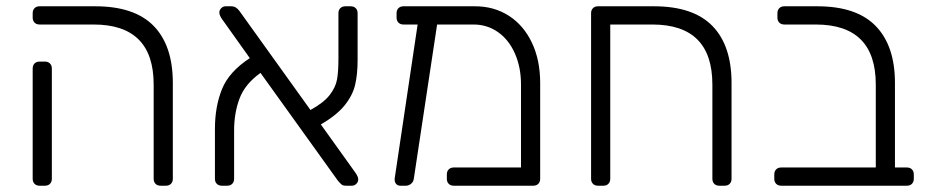

<svg xmlns="http://www.w3.org/2000/svg" viewBox="-20 -591 2958 611"><path d="M469 -22V-322Q469 -513 278 -513H106Q96 -513 90 -519Q84 -525 84 -535V-549Q84 -559 90 -565Q96 -571 106 -571H283Q408 -571 469 -508.5Q530 -446 530 -327V-22Q530 -12 524 -6Q518 0 508 0H491Q481 0 475 -6Q469 -12 469 -22ZM84 -22V-373Q84 -383 90 -389Q96 -395 106 -395H123Q133 -395 139 -389Q145 -383 145 -373V-22Q145 -12 139 -6Q133 0 123 0H106Q96 0 90 -6Q84 -12 84 -22Z M1120 -20Q1120 -12 1114 -6Q1108 0 1100 0H1081Q1072 0 1067.5 -3.5Q1063 -7 1056 -15L809 -359Q760 -324 742.5 -278Q725 -232 725 -176V-22Q725 -12 719 -6Q713 0 703 0H686Q676 0 670 -6Q664 -12 664 -22V-181Q664 -252 686.5 -307.5Q709 -363 775 -406L686 -531Q678 -543 678 -551Q678 -559 684 -565Q690 -571 698 -571H717Q731 -571 742 -556L968 -241Q1010 -264 1029 -288.5Q1048 -313 1052.5 -338Q1057 -363 1057 -405V-549Q1057 -559 1063 -565Q1069 -571 1079 -571H1096Q1106 -571 1112 -565Q1118 -559 1118 -549V-400Q1118 -354 1110 -320.5Q1102 -287 1076.5 -255.5Q1051 -224 1001 -195L1112 -40Q1120 -28 1120 -20Z M1699 -327V-22Q1699 -12 1693 -6Q1687 0 1677 0H1424Q1414 0 1408 -6Q1402 -12 1402 -22V-36Q1402 -46 1408 -52Q1414 -58 1424 -58H1638V-322Q1638 -377 1618.5 -421Q1599 -465 1564.5 -489Q1530 -513 1487 -513H1371L1297 -23Q1296 -13 1288.5 -6.5Q1281 0 1272 0H1254Q1245 0 1240 -6.5Q1235 -13 1236 -23L1309 -513H1264Q1254 -513 1248 -519Q1242 -525 1242 -535V-549Q1242 -559 1248 -565Q1254 -571 1264 -571H1492Q1552 -571 1599 -541Q1646 -511 1672.5 -455.5Q1699 -400 1699 -327Z M1861 -22V-549Q1861 -559 1867 -565Q1873 -571 1883 -571H2061Q2186 -571 2247 -508.5Q2308 -446 2308 -327V-22Q2308 -12 2302 -6Q2296 0 2286 0H2269Q2259 0 2253 -6Q2247 -12 2247 -22V-322Q2247 -513 2056 -513H1922V-22Q1922 -12 1916 -6Q1910 0 1900 0H1883Q1873 0 1867 -6Q1861 -12 1861 -22Z M2444 -22V-36Q2444 -46 2450 -52Q2456 -58 2466 -58H2767V-322Q2767 -513 2576 -513H2476Q2466 -513 2460 -519Q2454 -525 2454 -535V-549Q2454 -559 2460 -565Q2466 -571 2476 -571H2581Q2706 -571 2767 -508Q2828 -445 2828 -327V-58H2866Q2876 -58 2882 -52Q2888 -46 2888 -36V-22Q2888 -12 2882 -6Q2876 0 2866 0H2466Q2456 0 2450 -6Q2444 -12 2444 -22Z"/></svg>

Font: Rubik
Style: Regular
Weight: 300
Designer: Hubert & Fischer
Foundry: Hubert & Fischer
Version: Version 1.100